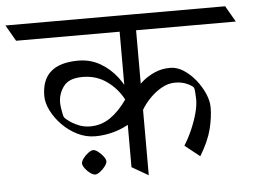

<svg xmlns="http://www.w3.org/2000/svg" viewBox="-90 -705 1013 766"><g transform="rotate(-5 416.5 -322.5)"><path d="M408.7 -644.5 445.8 -580.1H-4.9L-42 -644.5ZM837.9 -644.5 875 -580.1H399.9L362.8 -644.5ZM409.7 -37.6V-644H475.6V0.5ZM457 -215.8V-344.2Q465.8 -357.9 485.6 -375.2Q505.4 -392.6 534.2 -405.8Q563 -418.9 597.7 -418.9Q625 -418.9 651.4 -401.9Q677.7 -384.8 699 -358.2Q720.2 -331.5 732.7 -302.2Q745.1 -272.9 745.1 -248.5Q745.1 -208 733.4 -161.1Q721.7 -114.3 687 -57.1L627.4 -104.5Q644.5 -131.3 658.9 -164.1Q673.3 -196.8 681.9 -228.3Q690.4 -259.8 690.4 -282.7Q690.4 -294.9 689.2 -311.8Q688 -328.6 685.5 -332Q681.6 -338.9 660.6 -348.6Q639.6 -358.4 611.8 -358.4Q584 -358.4 557.9 -343.5Q531.7 -328.6 510 -306.2Q488.3 -283.7 474.4 -259.3Q460.4 -234.9 457 -215.8ZM435.5 -310.5Q443.4 -299.3 453.9 -285.6Q464.4 -272 472.2 -261.7Q453.1 -233.9 421.1 -213.9Q389.2 -193.8 351.6 -183.3Q314 -172.9 277.3 -172.9Q239.7 -172.9 205.6 -189.9Q171.4 -207 145 -234.1Q118.7 -261.2 103.3 -292.2Q87.9 -323.2 87.9 -350.6Q87.9 -479.5 234.9 -479.5Q282.7 -479.5 322 -457Q361.3 -434.6 390.4 -396.5Q419.4 -358.4 435.5 -310.5ZM408.2 -308.6Q384.8 -353.5 343 -383.3Q301.3 -413.1 246.6 -413.1Q191.9 -413.1 170.2 -383.8Q148.4 -354.5 148.4 -318.4Q148.4 -311 150.1 -298.1Q151.9 -285.2 154.3 -273.9Q156.7 -262.7 158.7 -259.3Q161.6 -254.9 176 -243.9Q190.4 -232.9 212.6 -223.4Q234.9 -213.9 260.3 -213.9Q304.7 -213.9 341.1 -239Q377.4 -264.2 408.2 -308.6ZM214.4 -69.8Q214.4 -78.1 222.9 -89.6Q231.4 -101.1 243.2 -109.9Q254.9 -118.7 263.2 -118.7Q271.5 -118.7 283 -109.9Q294.4 -101.1 303.2 -89.6Q312 -78.1 312 -69.8Q312 -61.5 303.2 -49.8Q294.4 -38.1 283 -29.5Q271.5 -21 263.2 -21Q254.9 -21 243.2 -29.5Q231.4 -38.1 222.9 -49.8Q214.4 -61.5 214.4 -69.8Z"/></g></svg>

Font: Annapurna SIL
Style: Regular
Weight: 400
Designer: Peter Martin, Annie Olsen
Foundry: SIL International
Version: Version 2.000